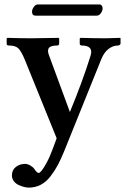

<svg xmlns="http://www.w3.org/2000/svg" viewBox="-20 -605 573 857"><path d="M432.1 -340.8 266.1 70.8Q251.5 106.4 237.8 132.1Q224.1 157.7 205.1 182.4Q186 207 161.9 219.7Q137.7 232.4 108.9 232.4Q99.6 232.4 87.9 229.5Q76.2 226.6 63.2 220.7Q50.3 214.8 41.7 203.6Q33.2 192.4 33.2 177.7Q33.2 153.8 50.8 140.1Q68.4 126.5 91.8 126.5Q103 126.5 115.7 133.8Q128.4 141.6 133.8 149.9Q145 167 152.8 167Q157.2 167 165.5 157.2Q173.8 147.5 187.7 122.1Q201.7 96.7 214.8 61L232.9 12.2L91.8 -335.9Q75.7 -375.5 62.5 -388.7Q48.8 -401.9 20 -401.9Q9.8 -401.9 9.8 -409.2V-434.1L13.2 -436Q77.6 -434.1 119.1 -434.1L240.2 -436L244.1 -434.1V-410.2Q244.1 -405.8 241.2 -403.8Q238.3 -401.9 235.8 -401.9Q206.5 -401.9 198.2 -390.9Q189.9 -379.9 199.2 -356.9L292 -105Q349.6 -244.6 383.8 -355Q399.4 -401.9 344.2 -401.9Q340.8 -401.9 338.4 -404.3Q335.9 -406.7 335.9 -409.2V-433.1L339.8 -436Q408.7 -434.1 452.1 -434.1L516.1 -436L518.1 -434.1V-411.1Q518.1 -407.7 514.6 -404.8Q511.2 -401.9 506.8 -401.9Q484.4 -401.9 464.4 -386.5Q444.3 -371.1 432.1 -340.8ZM412.1 -535.2H138.2Q123 -535.2 123 -553.2Q123 -563 130.9 -574Q138.7 -585 147.9 -585H423.8Q430.7 -585 434.3 -579.8Q438 -574.7 438 -567.9Q438 -557.1 430.2 -546.1Q422.4 -535.2 412.1 -535.2Z"/></svg>

Font: Linux Libertine G
Style: Semibold
Weight: 600
Designer: Philipp H. Poll
Foundry: Philipp H. Poll
Version: Version 5.1.1